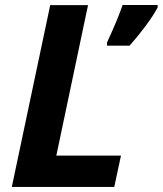

<svg xmlns="http://www.w3.org/2000/svg" viewBox="-20 -734 639 754"><path d="M177.2 -713.9H325.7L201.2 -123H455.1L428.7 0H26.4ZM461.4 -714.4H599.1V-704.6Q581.5 -671.9 551.5 -631.6Q521.5 -591.3 488.8 -554.7H400.4V-567.4Q443.4 -660.6 461.4 -714.4Z"/></svg>

Font: Viking Open Sans
Style: Bold Italic
Weight: 700
Italic angle: -12°
Foundry: Ascender Corporation
Version: Version 2.000